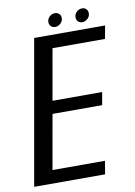

<svg xmlns="http://www.w3.org/2000/svg" viewBox="-108 -827 623 884"><g transform="rotate(-10 204.0 -385.5)"><path d="M-21 0 98 -675H429.5L418.5 -614H173L131 -375.5H363L352.5 -316H120.5L75.5 -61.5H321L310.5 0ZM202.5 -708Q190.5 -708 182.8 -715.8Q175 -723.5 175 -735.5Q175 -750 186.2 -760.5Q197.5 -771 211.5 -771Q223.5 -771 231.2 -763.2Q239 -755.5 239 -743.5Q239 -729 227.8 -718.5Q216.5 -708 202.5 -708ZM329 -708Q317 -708 309.5 -715.8Q302 -723.5 302 -735.5Q302 -750 313 -760.5Q324 -771 338.5 -771Q350.5 -771 358 -763.2Q365.5 -755.5 365.5 -743.5Q365.5 -729 354.2 -718.5Q343 -708 329 -708Z"/></g></svg>

Font: Anybody
Style: Italic
Weight: 400
Italic angle: -10°
Designer: Tyler Finck
Foundry: Etcetera Type Company
Version: Version 1.010; ttfautohint (v1.8.3) -l 8 -r 50 -G 200 -x 14 